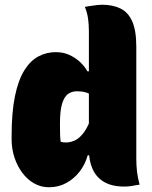

<svg xmlns="http://www.w3.org/2000/svg" viewBox="-20 -779 640 810"><path d="M215 -559Q246 -559 271 -548Q296 -537 316 -519Q336 -501 349 -478H369V-375Q357 -385 341 -389.5Q325 -394 305 -394Q283 -394 267 -382.5Q251 -371 242 -341.5Q233 -312 233 -259V-251Q233 -228 233.5 -211.5Q234 -195 236 -181Q242 -179 247 -178.5Q252 -178 258 -178Q280 -178 299.5 -188.5Q319 -199 336.5 -224Q354 -249 367 -291V-124H350Q340 -87 317 -56.5Q294 -26 260.5 -7.5Q227 11 187 11Q153 11 124.5 -5Q96 -21 74.5 -49.5Q53 -78 41 -114.5Q29 -151 29 -191V-204Q29 -305 43 -373Q57 -441 82.5 -482Q108 -523 142 -541Q176 -559 215 -559ZM411 -759Q456 -759 488.5 -743Q521 -727 538 -688.5Q555 -650 555 -582Q555 -541 555 -487.5Q555 -434 555 -372.5Q555 -311 555 -245Q555 -179 555 -111Q555 -81 558 -55Q561 -29 569 0Q561 1 552.5 2.5Q544 4 536 5.5Q528 7 520 7.5Q512 8 503 8Q453 8 420 -11Q387 -30 371 -65Q355 -100 355 -147Q355 -214 355 -279Q355 -344 355 -407.5Q355 -471 355 -531.5Q355 -592 355 -648Q355 -675 351.5 -700.5Q348 -726 338 -750Q346 -752 355 -753Q364 -754 373.5 -755.5Q383 -757 392.5 -758Q402 -759 411 -759Z"/></svg>

Font: Recursive Casual Black
Style: Regular
Weight: 900
Version: Version 1.047